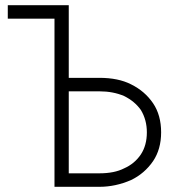

<svg xmlns="http://www.w3.org/2000/svg" viewBox="-20 -720 681 740"><path d="M363 -420H220V-368H363Q416 -368 458 -350Q499 -330 523 -296Q546 -258 546 -210Q546 -160 523 -125Q499 -89 458 -71Q421 -52 363 -52H220V0H363Q425 0 485 -26Q537 -51 570 -99Q601 -145 601 -210Q601 -276 570 -322Q538 -369 485 -395Q436 -420 363 -420ZM245 0V-700H10V-648H190V0Z"/></svg>

Font: NM-font
Style: Light
Weight: 500
Designer: ""
Foundry: ""
Version: ""